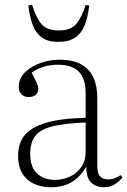

<svg xmlns="http://www.w3.org/2000/svg" viewBox="-20 -773 535 807"><path d="M195 14Q131 14 93.5 -20Q56 -54 56 -118Q56 -169 82.5 -203Q109 -237 170.5 -256Q232 -275 340 -278V-378Q340 -424 326.5 -450.5Q313 -477 287 -489Q261 -501 225 -501Q190 -501 161.5 -492Q133 -483 113 -467Q124 -447 130 -434.5Q136 -422 138.5 -414Q141 -406 141 -399Q141 -384 130 -374.5Q119 -365 100 -365Q83 -365 71 -376Q59 -387 59 -406Q59 -444 85.5 -469.5Q112 -495 150.5 -508.5Q189 -522 229 -522Q288 -522 323 -501.5Q358 -481 373.5 -445.5Q389 -410 389 -361V-74Q389 -45 400.5 -32Q412 -19 434 -19Q450 -19 463.5 -24.5Q477 -30 487 -37L495 -27Q479 -8 460 3Q441 14 417 14Q385 14 363.5 -5.5Q342 -25 343 -73Q325 -42 302 -22.5Q279 -3 252.5 5.5Q226 14 195 14ZM211 -17Q243 -17 272.5 -30Q302 -43 321 -70Q340 -97 340 -135V-258Q254 -255 202.5 -242.5Q151 -230 129 -202.5Q107 -175 107 -126Q107 -71 135.5 -44Q164 -17 211 -17ZM225 -597Q182 -597 156.5 -615Q131 -633 118 -667Q105 -701 99 -750L115 -753Q132 -697 155 -671Q178 -645 228 -645Q279 -645 301.5 -673.5Q324 -702 340 -752L355 -750Q350 -703 336.5 -668.5Q323 -634 296.5 -615.5Q270 -597 225 -597Z"/></svg>

Font: Literata 60pt ExtraLight
Style: Regular
Weight: 250
Designer: Latin by Veronika Burian and Jose Scaglione. Greek by Irene Vlachou. Cyrillic by Vera Evstafieva.
Foundry: TypeTogether
Version: Version 3.103;gftools[0.9.29]